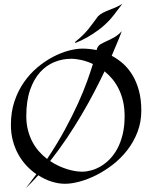

<svg xmlns="http://www.w3.org/2000/svg" viewBox="-20 -968 811 1023"><path d="M628.9 -801.8Q623.5 -785.6 615.2 -766.1Q608.4 -749 598.1 -725.1Q587.9 -701.2 575.2 -670.9Q607.9 -653.8 636.5 -628.2Q665 -602.5 686.5 -566.7Q708 -530.8 720.5 -484.1Q732.9 -437.5 732.9 -378.9Q732.9 -316.9 712.4 -264.2Q691.9 -211.4 658.2 -168Q624.5 -124.5 581.3 -91.1Q538.1 -57.6 492.9 -34.9Q447.8 -12.2 404.3 -0.5Q360.8 11.2 326.2 11.2Q293 11.2 256.1 0Q219.2 -11.2 184.1 -34.2Q167.5 -15.6 150.9 1.2Q134.3 18.1 117.2 35.2Q132.3 15.1 146.2 -3.2Q160.2 -21.5 173.8 -40Q146 -59.1 121.3 -85.2Q96.7 -111.3 78.1 -144.5Q59.6 -177.7 48.8 -217.3Q38.1 -256.8 38.1 -303.2Q38.1 -371.6 57.1 -428.2Q76.2 -484.9 107.7 -530Q139.2 -575.2 179.4 -608.9Q219.7 -642.6 262 -664.8Q304.2 -687 345.2 -698Q386.2 -709 418.9 -709Q437 -709 456.3 -707Q475.6 -705.1 495.1 -701.2Q495.1 -705.1 497.1 -709Q501.5 -723.6 515.1 -731.9Q528.8 -740.2 547.6 -748.5Q566.4 -756.8 587.6 -768.6Q608.9 -780.3 628.9 -801.8ZM358.9 -654.8Q313 -654.8 270 -637.5Q227.1 -620.1 193.6 -583.3Q160.2 -546.4 140.1 -488.3Q120.1 -430.2 120.1 -349.1Q120.1 -309.1 128.9 -274.9Q137.7 -240.7 152.6 -212.4Q167.5 -184.1 187.7 -161.4Q208 -138.7 231 -121.1Q285.6 -203.1 326.2 -278.1Q366.7 -353 396 -417.7Q425.3 -482.4 444.3 -535.6Q463.4 -588.9 475.1 -627Q444.8 -641.1 415 -647.9Q385.3 -654.8 358.9 -654.8ZM644 -349.1Q644 -391.1 636 -426.8Q627.9 -462.4 613.5 -492.2Q599.1 -522 579.6 -545.7Q560.1 -569.3 537.1 -587.9Q512.7 -536.6 482.2 -478Q451.7 -419.4 415.3 -357.7Q378.9 -295.9 336.7 -232.9Q294.4 -169.9 247.1 -109.9Q269.5 -94.7 293 -84Q316.4 -73.2 338.6 -66.4Q360.8 -59.6 380.9 -56.4Q400.9 -53.2 417 -53.2Q439.9 -53.2 465.6 -60.1Q491.2 -66.9 516.6 -81.8Q542 -96.7 564.9 -120.1Q587.9 -143.6 605.5 -176.3Q623 -209 633.5 -252Q644 -294.9 644 -349.1ZM631.8 -947.8Q618.7 -930.2 606.4 -914.1Q596.2 -900.4 585.4 -886.7Q574.7 -873 567.9 -865.7Q537.1 -832 504.4 -808.1Q471.7 -784.2 443.8 -768.6Q411.6 -750.5 380.9 -738.8Q380.4 -740.2 380.4 -741.7Q380.4 -744.6 380.9 -745.1Q405.8 -765.1 421.9 -781.2Q438 -797.4 450.7 -812.7Q463.4 -828.1 474.9 -844.2Q486.3 -860.4 502 -880.9Q513.7 -892.6 528.6 -900.1Q543.5 -907.7 560.5 -914.3Q577.6 -920.9 595.7 -928.5Q613.8 -936 631.8 -947.8Z"/></svg>

Font: Quintessential
Style: Regular
Weight: 400
Designer: Astigmatic (AOETI)
Foundry: Astigmatic (AOETI)
Version: Version 1.000